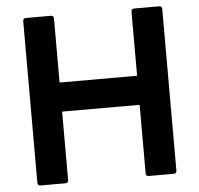

<svg xmlns="http://www.w3.org/2000/svg" viewBox="-55 -814 943 908"><g transform="rotate(-5 417.0 -360.5)"><path d="M101 37Q87 37 87 23V-744Q87 -758 101 -758H219Q233 -758 233 -744V-440H601V-744Q601 -758 615 -758H733Q747 -758 747 -744V23Q747 37 733 37H615Q601 37 601 23V-302H233V23Q233 37 219 37Z"/></g></svg>

Font: LINE Seed JP_TTF Bold
Style: Regular
Weight: 700
Designer: LINE & Fontrix & Fontworks
Version: Version 1.009